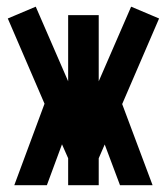

<svg xmlns="http://www.w3.org/2000/svg" viewBox="-20 -544 490 564"><path d="M180.2 -305.2V-499.5H270V-305.2L365.2 -524.4L447.3 -489.7L338.9 -238.3L428.2 0H332.5L287.6 -119.6L270 -79.1V0H180.2V-79.1L162.1 -120.1L117.7 0H22L110.8 -239.3L2.9 -489.7L85 -524.4Z"/></svg>

Font: Anka/Coder Narrow
Style: Bold
Weight: 700
Width: 3
Monospace: yes
Version: Version 001.100